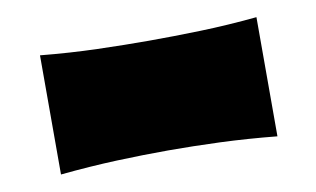

<svg xmlns="http://www.w3.org/2000/svg" viewBox="-39 -530 578 351"><g transform="rotate(-10 250.5 -354.5)"><path d="M50.3 -244.1V-465.3Q105 -460 155.8 -458.5Q206.5 -457 251 -457Q295.9 -457 346.7 -458.5Q397.5 -460 452.1 -465.3V-244.1Q397.5 -249.5 346.7 -251.5Q295.9 -253.4 251 -253.4Q206.5 -253.4 155.8 -251.5Q105 -249.5 50.3 -244.1Z"/></g></svg>

Font: Pinar DS1 Black
Style: Regular
Weight: 900
Designer: Amin Abedi
Version: Version 3.000